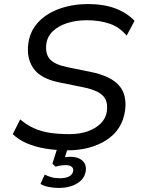

<svg xmlns="http://www.w3.org/2000/svg" viewBox="-20 -734 706 949"><path d="M313 9Q256 9 205 0.5Q154 -8 113 -25.5Q72 -43 43 -71L80 -144Q112 -116 149.5 -99.5Q187 -83 230 -77Q273 -71 322 -71Q375 -71 415 -85.5Q455 -100 479.5 -125.5Q504 -151 508 -183Q513 -220 501.5 -243Q490 -266 461 -280.5Q432 -295 385 -304L271 -327Q180 -346 145 -396.5Q110 -447 120 -519Q126 -566 151 -602Q176 -638 216 -663Q256 -688 307 -701Q358 -714 416 -714Q491 -714 548.5 -693Q606 -672 645 -631L606 -558Q570 -601 520 -617.5Q470 -634 409 -634Q356 -634 312.5 -620Q269 -606 241.5 -580Q214 -554 209 -517Q203 -468 226.5 -441.5Q250 -415 313 -402L426 -379Q526 -359 567.5 -312.5Q609 -266 598 -186Q591 -139 568 -103Q545 -67 506.5 -42Q468 -17 419.5 -4Q371 9 313 9ZM271 195Q246 195 220.5 190Q195 185 180 175L201 129Q217 137 234.5 142Q252 147 278 147Q304 147 321.5 138Q339 129 342 110Q343 97 333.5 89.5Q324 82 305 82Q296 82 283 83.5Q270 85 255 90L239 75L269 -20H321L296 58L274 48Q286 45 300.5 43Q315 41 328 41Q351 41 369 48.5Q387 56 397 71.5Q407 87 404 111Q398 151 360.5 173Q323 195 271 195Z"/></svg>

Font: Nunito Sans 7pt
Style: Italic
Weight: 400
Italic angle: -9°
Designer: Vernon Adams
Foundry: Vernon Adams
Version: Version 3.101;gftools[0.9.27]